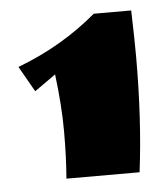

<svg xmlns="http://www.w3.org/2000/svg" viewBox="-37 -621 372 434"><g transform="rotate(-5 149.0 -404.0)"><path d="M278 -482Q278 -340 263 -221H97Q101 -269 101 -327.5Q101 -386 92 -458Q78 -448 44 -424L11 -482Q112 -520 191 -587H276Q278 -517 278 -482Z"/></g></svg>

Font: Ruslan Display
Style: Regular
Weight: 400
Version: Version 1.000